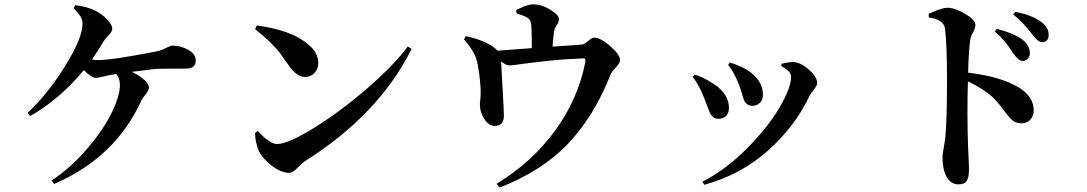

<svg xmlns="http://www.w3.org/2000/svg" viewBox="-20 -807 4971 878"><path d="M317.4 -769.5 323.2 -783.2Q375 -778.3 417 -757.8Q445.3 -743.2 469.2 -718.8Q493.2 -694.3 493.2 -674.8Q493.2 -663.1 477.1 -646.5Q460.9 -629.9 455.1 -620.1Q431.6 -579.1 400.4 -535.2Q415 -532.2 426.8 -532.2Q493.2 -532.2 692.4 -571.3Q715.8 -575.2 737.8 -586.9Q759.8 -598.6 767.6 -598.6Q804.7 -598.6 839.8 -579.6Q875 -560.5 875 -531.2Q875 -493.2 832 -493.2Q713.9 -493.2 698.2 -492.2Q681.6 -491.2 638.7 -485.4Q595.7 -479.5 583 -478.5Q617.2 -461.9 639.2 -442.4Q661.1 -422.9 661.1 -407.2Q661.1 -394.5 645.5 -375Q629.9 -355.5 627 -348.6Q508.8 -86.9 227.5 34.2L215.8 18.6Q305.7 -41 379.9 -128.4Q454.1 -215.8 491.2 -292.5Q528.3 -369.1 528.3 -418Q528.3 -450.2 511.7 -468.8L478.5 -462.9Q469.7 -460.9 456.5 -458Q443.4 -455.1 435.1 -453.1Q426.8 -451.2 418.9 -451.2Q398.4 -451.2 363.3 -486.3Q254.9 -354.5 118.2 -276.4L106.4 -291Q199.2 -377.9 278.3 -505.9Q357.4 -633.8 357.4 -698.2Q357.4 -715.8 349.1 -730Q340.8 -744.1 317.4 -769.5Z M1146.5 -673.8 1154.3 -690.4Q1223.6 -681.6 1284.7 -661.1Q1345.7 -640.6 1390.6 -603Q1435.5 -565.4 1435.5 -518.6Q1435.5 -492.2 1418.5 -473.6Q1401.4 -455.1 1375 -455.1Q1336.9 -455.1 1301.8 -505.9Q1273.4 -546.9 1260.3 -564.5Q1247.1 -582 1217.8 -611.3Q1188.5 -640.6 1146.5 -673.8ZM1247.1 -148.4Q1295.9 -148.4 1413.6 -220.7Q1531.2 -293 1655.8 -399.9Q1780.3 -506.8 1844.7 -594.7L1862.3 -583Q1710.9 -281.2 1372.1 -68.4Q1361.3 -61.5 1339.8 -39.1Q1318.4 -16.6 1302.7 -16.6Q1265.6 -16.6 1223.6 -48.8Q1181.6 -81.1 1166 -112.3Q1146.5 -153.3 1146.5 -199.2L1159.2 -208Q1177.7 -188.5 1186 -180.7Q1194.3 -172.9 1212.9 -160.6Q1231.4 -148.4 1247.1 -148.4Z M2110.4 -641.6Q2210.9 -620.1 2255.9 -575.2Q2298.8 -578.1 2412.1 -586.9Q2412.1 -631.8 2410.2 -684.6Q2409.2 -715.8 2392.6 -725.6Q2378.9 -734.4 2341.8 -746.1L2340.8 -761.7Q2345.7 -763.7 2358.4 -769.5Q2371.1 -775.4 2378.4 -778.3Q2385.7 -781.2 2397 -784.2Q2408.2 -787.1 2418 -787.1Q2457 -787.1 2496.6 -762.7Q2536.1 -738.3 2536.1 -719.7Q2536.1 -706.1 2525.9 -691.4Q2515.6 -676.8 2513.7 -662.1Q2508.8 -631.8 2506.8 -593.8Q2614.3 -600.6 2642.6 -603.5Q2651.4 -604.5 2669.4 -619.6Q2687.5 -634.8 2697.3 -634.8Q2726.6 -634.8 2771 -595.7Q2815.4 -556.6 2815.4 -532.2Q2815.4 -518.6 2795.9 -498Q2776.4 -477.5 2772.5 -466.8Q2697.3 -276.4 2578.6 -150.9Q2460 -25.4 2264.6 50.8L2251 33.2Q2411.1 -63.5 2517.1 -208Q2623 -352.5 2656.2 -521.5Q2658.2 -533.2 2655.8 -537.1Q2653.3 -541 2643.6 -540Q2564.5 -537.1 2487.3 -528.8Q2410.2 -520.5 2365.2 -514.2Q2320.3 -507.8 2311.5 -507.8Q2293 -507.8 2271.5 -526.4Q2272.5 -504.9 2278.3 -401.9Q2284.2 -298.8 2284.2 -278.3Q2284.2 -231.4 2243.2 -231.4Q2215.8 -230.5 2195.3 -262.2Q2174.8 -293.9 2174.8 -325.2Q2173.8 -331.1 2175.8 -346.2Q2177.7 -361.3 2177.7 -370.1Q2179.7 -397.5 2172.9 -456.5Q2166 -515.6 2157.2 -540Q2146.5 -575.2 2101.6 -627Z M3358.4 -421.9Q3334 -483.4 3309.6 -509.8L3317.4 -521.5Q3370.1 -503.9 3396.5 -487.3Q3468.8 -441.4 3468.8 -373Q3468.8 -349.6 3454.6 -336.4Q3440.4 -323.2 3420.9 -323.2Q3405.3 -323.2 3395.5 -331.5Q3385.7 -339.8 3381.8 -350.1Q3377.9 -360.4 3371.6 -383.3Q3365.2 -406.2 3358.4 -421.9ZM3681.6 -368.2Q3617.2 -230.5 3492.7 -119.1Q3368.2 -7.8 3200.2 38.1L3192.4 23.4Q3298.8 -30.3 3396 -128.4Q3493.2 -226.6 3545.4 -316.4Q3597.7 -406.2 3597.7 -457Q3597.7 -480.5 3552.7 -504.9L3553.7 -515.6Q3589.8 -523.4 3606.4 -523.4Q3640.6 -522.5 3678.7 -488.8Q3716.8 -455.1 3716.8 -426.8Q3716.8 -416 3701.2 -396.5Q3685.5 -377 3681.6 -368.2ZM3198.2 -363.3Q3178.7 -414.1 3147.5 -456.1L3157.2 -465.8Q3190.4 -456.1 3228.5 -432.6Q3313.5 -383.8 3313.5 -313.5Q3313.5 -291 3300.8 -277.3Q3288.1 -263.7 3264.6 -263.7Q3250 -263.7 3239.7 -272.9Q3229.5 -282.2 3225.1 -293Q3220.7 -303.7 3212.4 -326.7Q3204.1 -349.6 3198.2 -363.3Z M4529.3 -663.1 4539.1 -674.8Q4628.9 -651.4 4664.1 -618.2Q4689.5 -593.8 4689.5 -563.5Q4689.5 -548.8 4680.2 -538.6Q4670.9 -528.3 4655.3 -528.3Q4638.7 -528.3 4612.3 -564.5Q4578.1 -621.1 4529.3 -663.1ZM4227.5 -727.5 4226.6 -744.1Q4288.1 -771.5 4311.5 -771.5Q4346.7 -771.5 4393.6 -743.7Q4440.4 -715.8 4440.4 -693.4Q4440.4 -678.7 4429.2 -658.2Q4418 -637.7 4416 -620.1Q4409.2 -564.5 4407.2 -474.6Q4555.7 -457 4638.7 -407.2Q4707 -365.2 4707 -301.8Q4707 -277.3 4691.9 -260.3Q4676.8 -243.2 4652.3 -243.2Q4626 -243.2 4609.9 -256.8Q4593.8 -270.5 4568.8 -304.7Q4543.9 -338.9 4517.6 -364.3Q4478.5 -399.4 4406.2 -435.5Q4401.4 -282.2 4407.2 -128.9Q4408.2 -110.4 4409.2 -87.4Q4410.2 -64.5 4410.6 -52.2Q4411.1 -40 4411.1 -34.2Q4411.1 3.9 4400.9 20Q4390.6 36.1 4363.3 36.1Q4328.1 36.1 4309.1 2Q4290 -32.2 4290 -86.9Q4290 -101.6 4295.4 -130.4Q4300.8 -159.2 4302.7 -176.8Q4310.5 -259.8 4310.5 -434.6Q4310.5 -617.2 4300.8 -678.7Q4293.9 -717.8 4227.5 -727.5ZM4613.3 -741.2 4623 -752.9Q4697.3 -739.3 4742.2 -706.1Q4775.4 -682.6 4775.4 -647.5Q4775.4 -614.3 4745.1 -614.3Q4725.6 -614.3 4698.2 -652.3Q4660.2 -703.1 4613.3 -741.2Z"/></svg>

Font: GenRyuMin TW TTF Bold
Style: Regular
Weight: 700
Version: Version 1.300